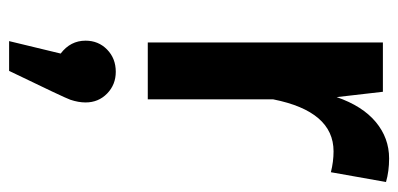

<svg xmlns="http://www.w3.org/2000/svg" viewBox="-252 -332 895 432"><g transform="rotate(90 196.0 -115.5)"><path d="M203 0H75V-529H186L198 -425Q218 -483 254 -513Q290 -543 336 -543Q365 -543 389 -536L367 -412Q343 -418 320 -418Q230 -418 203 -282ZM139 312H72L100 196Q71 174 71 140Q71 111 91 91.5Q111 72 141 72Q170 72 190 91.5Q210 111 210 140Q210 156 204 174Q200 186 139 312Z"/></g></svg>

Font: Trujillo Medium
Style: Regular
Weight: 500
Designer: Fira Sans original fonts by bBox Type GmbH, Carrois Corporate GbR, & Edenspiekermann AG / Changes by Cristiano Sobral
Foundry: Fira Sans original fonts by bBox Type GmbH, Carrois Corporate GbR, & Edenspiekermann AG / Changes by Cristiano Sobral
Version: Version 4.301;October 17, 2021;FontCreator 14.0.0.2814 64-bi